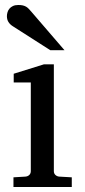

<svg xmlns="http://www.w3.org/2000/svg" viewBox="-20 -753 343 773"><path d="M34.2 0V-39.1L83 -42Q92.3 -43 98.1 -48.8Q104 -54.7 104 -64V-420.9H35.2V-456.1L157.2 -494.1H196.8V-64Q196.8 -54.7 202.9 -48.8Q209 -43 217.8 -42L269 -39.1V0ZM182.6 -550.8 30.8 -647.9Q20 -654.8 13.9 -664.6Q7.8 -674.3 7.8 -688Q7.8 -695.8 10.3 -703.9Q12.7 -711.9 18.1 -718.3Q23.4 -724.6 32.2 -728.8Q41 -732.9 53.7 -732.9Q64.5 -732.9 71.8 -731.2Q79.1 -729.5 85 -726.1Q90.8 -722.7 95.7 -717.5Q100.6 -712.4 106 -706.1L239.7 -550.8Z"/></svg>

Font: BabelStone Ogham Pictish
Style: Regular
Weight: 400
Designer: Andrew West
Foundry: BabelStone
Version: Version 1.02 March 14, 2022